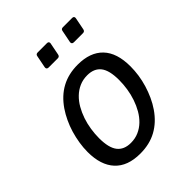

<svg xmlns="http://www.w3.org/2000/svg" viewBox="-213 -886 1028 1028"><g transform="rotate(-45 301.0 -372.0)"><path d="M229 -659.2Q221.7 -659.2 218 -663.6Q214.4 -668 215.8 -675.3L229.5 -744.6Q231.4 -757.8 245.1 -757.8H314.9Q328.6 -757.8 328.6 -745.6Q328.6 -743.2 328.1 -741.7L314.5 -672.4Q312 -659.2 298.8 -659.2ZM419.9 -659.2Q412.6 -659.2 408.9 -663.6Q405.3 -668 406.7 -675.3L420.4 -744.6Q422.4 -757.8 436 -757.8H505.9Q519.5 -757.8 519.5 -745.6Q519.5 -743.2 519 -741.7L505.4 -672.4Q502.9 -659.2 489.7 -659.2ZM251 14.2Q155.3 14.2 106.2 -39.1Q57.1 -92.3 57.1 -191.4Q57.1 -224.1 62.5 -258.1Q67.9 -292 77.6 -325Q87.4 -357.9 101.8 -388.4Q116.2 -418.9 133.8 -444.8Q173.3 -502.4 226.8 -531.2Q280.3 -560.1 350.1 -560.1Q444.3 -560.1 494.1 -508.1Q543.9 -456.1 543.9 -353.5Q543.9 -321.8 539.1 -288.3Q534.2 -254.9 524.4 -222.4Q514.6 -189.9 500.5 -158.9Q486.3 -127.9 467.8 -101.1Q428.7 -44.4 375.2 -15.1Q321.8 14.2 251 14.2ZM255.9 -62Q288.6 -62 315.7 -74Q342.8 -85.9 364.3 -106.7Q385.7 -127.4 401.6 -155Q417.5 -182.6 428.2 -214.1Q439 -245.6 444.1 -279.3Q449.2 -313 449.2 -345.2Q449.2 -418 423.6 -450.9Q397.9 -483.9 346.2 -483.9Q313.5 -483.9 286.4 -471.9Q259.3 -460 237.8 -439.2Q216.3 -418.5 200.4 -390.9Q184.6 -363.3 173.8 -331.8Q163.1 -300.3 158 -266.6Q152.8 -232.9 152.8 -200.7Q152.8 -127.9 178.5 -95Q204.1 -62 255.9 -62Z"/></g></svg>

Font: Hack
Style: Italic
Weight: 400
Italic angle: -11°
Monospace: yes
Designer: Christopher Simpkins
Foundry: Christopher Simpkins
Version: Version 2.019; ttfautohint (v1.4.1) -l 4 -r 80 -G 350 -x 0 -